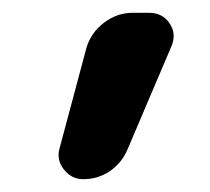

<svg xmlns="http://www.w3.org/2000/svg" viewBox="-20 -790 328 300"><path d="M110 -510Q92 -510 80 -525Q68 -540 73 -558L115 -715Q122 -739 142.5 -754.5Q163 -770 187 -770H213Q234 -770 245 -753.5Q256 -737 248 -718L179 -556Q170 -535 151.5 -522.5Q133 -510 110 -510Z"/></svg>

Font: Rounded Mplus 1c Medium
Style: Regular
Weight: 500
Version: Version 1.059.20150529